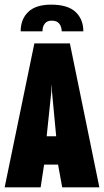

<svg xmlns="http://www.w3.org/2000/svg" viewBox="-20 -807 448 827"><path d="M200 -787Q272 -787 305.5 -755.5Q339 -724 339 -672H246Q245 -693 235 -705.5Q225 -718 202 -718Q183 -718 173 -705.5Q163 -693 163 -672H69Q69 -724 101.5 -755.5Q134 -787 200 -787ZM0 0 128 -620H281L408 0H248L230 -98H170L155 0ZM201 -411 181 -220H222L204 -411L203 -439H202Z"/></svg>

Font: Smooch Sans Black
Style: Regular
Weight: 900
Designer: Robert E. Leuschke
Foundry: Robert E. Leuschke
Version: Version 1.010; ttfautohint (v1.8.3)